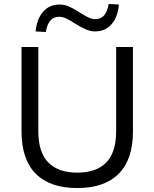

<svg xmlns="http://www.w3.org/2000/svg" viewBox="-20 -943 782 972"><path d="M371 9Q233 9 161 -63.5Q89 -136 89 -277V-705H174V-279Q174 -172 224.5 -120.5Q275 -69 371 -69Q468 -69 518 -120.5Q568 -172 568 -279V-705H653V-277Q653 -136 581 -63.5Q509 9 371 9ZM212 -781 160 -784Q167 -849 199 -884.5Q231 -920 281 -920Q307 -920 331.5 -909Q356 -898 385 -879Q413 -861 430 -853.5Q447 -846 462 -846Q491 -846 507.5 -865.5Q524 -885 530 -923L582 -920Q576 -855 544 -819.5Q512 -784 462 -784Q437 -784 411.5 -795.5Q386 -807 356 -826Q331 -843 313 -850.5Q295 -858 280 -858Q251 -858 234.5 -838.5Q218 -819 212 -781Z"/></svg>

Font: Nunito Sans 10pt
Style: Regular
Weight: 400
Designer: Vernon Adams
Foundry: Vernon Adams
Version: Version 3.101;gftools[0.9.27]